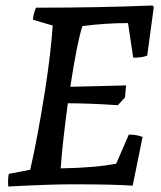

<svg xmlns="http://www.w3.org/2000/svg" viewBox="-20 -671 587 699"><path d="M10 8Q8 -18 12 -38L90 -53Q117 -170 145 -348Q165 -478 172 -578L100 -599Q101 -619 111 -643Q341 -643 535 -651L540 -646L516 -469Q500 -461 465 -461L446 -587Q364 -587 280 -576Q260 -514 236 -355L439 -360L435 -316L409 -288Q304 -295 227 -295Q207 -147 201 -58Q324 -60 403 -75L449 -181Q480 -181 499 -172L463 5Q398 0 241 0Q162 0 10 8Z"/></svg>

Font: Albura Medium
Style: Italic
Weight: 462
Italic angle: -7°
Designer: Mercedes Jáuregui
Foundry: Omnibus-Type Team
Version: Version 1.000